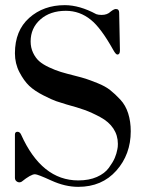

<svg xmlns="http://www.w3.org/2000/svg" viewBox="-20 -713 562 746"><path d="M284 13Q233 13 179.5 -11.5Q126 -36 116 -36Q100 -36 64 -7Q55 -2 46.5 -7Q38 -12 38 -22V-190Q38 -201 48 -201Q57 -201 62 -190Q142 -12 284 -12Q326 -12 356.5 -25.5Q387 -39 403 -61Q419 -83 426 -99.5Q433 -116 436 -133Q438 -141 438 -154Q438 -187 420.5 -213.5Q403 -240 369.5 -258Q336 -276 308 -286Q280 -296 239 -307Q213 -315 198 -320Q183 -325 148.5 -342.5Q114 -360 93.5 -379.5Q73 -399 55.5 -432.5Q38 -466 38 -506Q38 -594 93.5 -643.5Q149 -693 232 -693Q289 -693 354 -658Q362 -655 375 -655Q397 -655 410 -668Q423 -678 430 -678Q443 -678 443 -664L446 -517Q446 -501 436 -501Q430 -501 420 -519Q372 -605 333 -636Q290 -671 236 -671Q175 -671 137 -637.5Q99 -604 99 -552Q99 -528 108.5 -508Q118 -488 132 -475.5Q146 -463 170.5 -451.5Q195 -440 216.5 -433.5Q238 -427 270 -419Q298 -412 313.5 -407Q329 -402 359 -390Q389 -378 408 -363Q427 -348 447.5 -326Q468 -304 478 -272.5Q488 -241 488 -203Q488 -113 432 -50Q376 13 284 13Z"/></svg>

Font: HK Venetian
Style: Regular
Weight: 400
Designer: Alfredo Marco Pradil
Foundry: Alfredo Marco Pradil
Version: Version 1.000;PS 001.000;hotconv 1.0.88;makeotf.lib2.5.64775